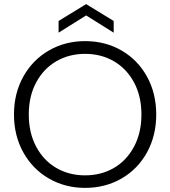

<svg xmlns="http://www.w3.org/2000/svg" viewBox="-20 -907 828 934"><path d="M394 7Q297 7 218 -38.5Q139 -84 93.5 -165.5Q48 -247 48 -350Q48 -453 93.5 -534.5Q139 -616 218 -661.5Q297 -707 394 -707Q492 -707 571 -661.5Q650 -616 695 -534.5Q740 -453 740 -350Q740 -247 695 -165.5Q650 -84 571 -38.5Q492 7 394 7ZM394 -54Q472 -54 534 -90Q596 -126 632 -193.5Q668 -261 668 -350Q668 -439 632 -506Q596 -573 534 -609Q472 -645 394 -645Q316 -645 254 -609Q192 -573 156 -506Q120 -439 120 -350Q120 -261 156 -193.5Q192 -126 254 -90Q316 -54 394 -54ZM399 -832 265 -748V-805L399 -887L533 -805V-748Z"/></svg>

Font: A Bank Premium Light
Style: Regular
Weight: 300
Designer: Ninad Kale (Devanagari), Jonny Pinhorn (Latin), Htun Naung (Myanmar)
Foundry: Indian Type Foundry
Version: 4.004